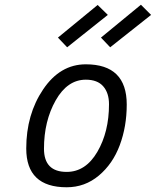

<svg xmlns="http://www.w3.org/2000/svg" viewBox="-20 -782 659 812"><path d="M343 -510Q516 -510 516 -340Q516 -247 486.5 -168Q457 -89 398 -39.5Q339 10 262 10Q91 10 91 -154Q91 -298 162.5 -404Q234 -510 343 -510ZM262 -55Q342 -55 391.5 -139.5Q441 -224 441 -341Q441 -389 416.5 -417Q392 -445 343 -445Q265 -445 215.5 -357.5Q166 -270 166 -153Q166 -55 262 -55ZM446 -582 407 -623 576 -762 619 -719ZM264 -582 225 -623 393 -761 436 -719Z"/></svg>

Font: Titillium Web
Style: Italic
Weight: 400
Italic angle: -13°
Version: Version 1.002;PS 57.000;hotconv 1.0.70;makeotf.lib2.5.55311